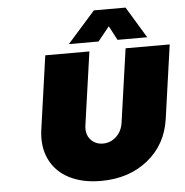

<svg xmlns="http://www.w3.org/2000/svg" viewBox="-61 -982 1011 1050"><g transform="rotate(-5 445.0 -456.5)"><path d="M149.9 -297.9 207 -701.2H449.2L392.1 -299.8Q385.7 -252.4 411.6 -222.7Q437.5 -192.9 480 -192.9Q521.5 -192.9 553 -222.2Q584.5 -251.5 590.8 -299.8L647.9 -701.2H890.1L833 -297.9Q813.5 -158.2 709.2 -74.2Q605 9.8 451.2 9.8Q349.1 9.8 276.4 -28.1Q203.6 -65.9 170.4 -136Q137.2 -206.1 149.9 -297.9ZM340.8 -751 493.2 -922.9H667L771 -751H607.9L566.9 -829.1L503.9 -751Z"/></g></svg>

Font: Trueno UltraBlack
Style: Italic
Weight: 950
Designer: Julieta Ulanovsky
Foundry: Julieta Ulanovsky
Version: Version 3.001b | FøM Fix